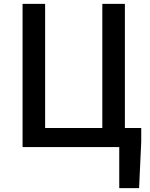

<svg xmlns="http://www.w3.org/2000/svg" viewBox="-20 -756 772 987"><path d="M622 -98V-736H506V-98H212V-736H96V0H593V211H695L706 -27V-98Z"/></svg>

Font: Spoqa Han Sans Neo Medium
Style: Regular
Weight: 500
Designer: [Spoqa Han Sans Neo] Dong-huui Kim  Younghwa Kang  Yujin Lee  [Noto Sans] Ryoko NISHIZUKA  (kana & ideographs); Paul D. 
Foundry: Spoqa (http://www.spoqa-han-sans.com)
Version: Version 1.000